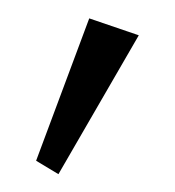

<svg xmlns="http://www.w3.org/2000/svg" viewBox="-20 -836 191 210"><path d="M131.8 -797.4 43.9 -645.5 19.5 -660.2 77.6 -815.9Z"/></svg>

Font: Neuton Cursive
Style: Regular
Weight: 500
Designer: Brian M Zick
Version: Version 1.43